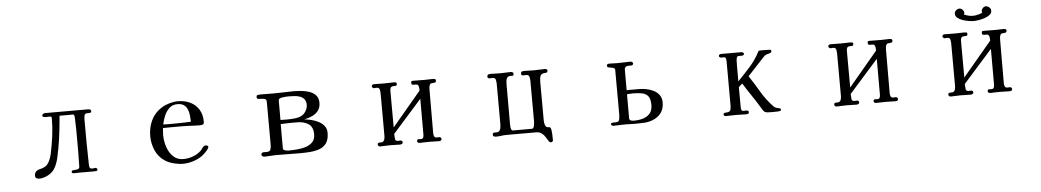

<svg xmlns="http://www.w3.org/2000/svg" viewBox="-42 -1167 9083 1676"><g transform="rotate(-5 4500.0 -329.0)"><path d="M767 -14Q767 -2 759.5 0Q752 2 743 2H602Q592 2 582.5 2.5Q573 3 563 3Q556 3 548.5 1.5Q541 0 541 -10Q541 -21 551.5 -23Q562 -25 576 -25.5Q590 -26 600.5 -31Q611 -36 611 -53Q611 -82 612 -110.5Q613 -139 613 -167V-315Q613 -321 613 -340.5Q613 -360 612.5 -385.5Q612 -411 611 -435.5Q610 -460 609.5 -476.5Q609 -493 608 -495Q606 -501 604 -504.5Q602 -508 594 -508H478Q477 -497 476 -486Q475 -475 474 -464Q467 -383 455.5 -302.5Q444 -222 426 -142Q416 -99 397 -62Q378 -25 339 -2Q324 8 299 16Q274 24 256 24Q241 24 230 17.5Q219 11 219 -5Q219 -29 233 -42Q247 -55 269 -59Q322 -70 343 -106Q364 -142 374 -190Q389 -263 399 -337Q409 -411 409 -486Q409 -500 406.5 -504Q404 -508 389 -508Q381 -508 372 -507.5Q363 -507 354 -507Q347 -507 337.5 -510Q328 -513 328 -522Q328 -530 336.5 -536Q345 -542 352 -542H732Q740 -542 748.5 -538.5Q757 -535 757 -525Q757 -513 747.5 -510.5Q738 -508 727 -509Q716 -510 710 -507Q697 -503 694.5 -486.5Q692 -470 692 -458Q692 -358 692.5 -258.5Q693 -159 696 -59Q697 -41 701.5 -32.5Q706 -24 725 -24Q731 -24 737.5 -25.5Q744 -27 750 -27Q755 -27 761 -23Q767 -19 767 -14Z M1616 -356Q1615 -384 1612 -412.5Q1609 -441 1599 -465Q1589 -489 1568.5 -504Q1548 -519 1512 -519Q1468 -519 1440 -492.5Q1412 -466 1396 -428Q1380 -390 1373 -353Q1396 -352 1418 -352Q1440 -352 1462 -352Q1500 -352 1538.5 -353Q1577 -354 1616 -356ZM1749 -124Q1749 -120 1746 -118Q1743 -107 1731.5 -93.5Q1720 -80 1706.5 -67.5Q1693 -55 1683 -48Q1648 -24 1603.5 -10Q1559 4 1516 4Q1479 4 1435.5 -7Q1392 -18 1361 -38Q1304 -75 1277.5 -135.5Q1251 -196 1251 -262Q1251 -336 1281 -399.5Q1311 -463 1375 -503Q1406 -522 1444.5 -533Q1483 -544 1518 -544Q1579 -544 1626.5 -520.5Q1674 -497 1701 -453Q1728 -409 1728 -346Q1728 -327 1717.5 -322.5Q1707 -318 1690 -318Q1669 -318 1648.5 -319Q1628 -320 1608 -321Q1580 -323 1552.5 -323Q1525 -323 1496 -323Q1464 -323 1432 -323Q1400 -323 1368 -322Q1367 -306 1365.5 -290.5Q1364 -275 1364 -260Q1364 -225 1373 -186Q1382 -147 1401 -113Q1420 -79 1450 -58Q1480 -37 1522 -37Q1564 -37 1605 -51.5Q1646 -66 1677 -95Q1686 -103 1693 -114.5Q1700 -126 1710 -133Q1718 -139 1729 -139Q1734 -139 1741.5 -134.5Q1749 -130 1749 -124Z M2678 -153Q2678 -218 2638 -244Q2598 -270 2539 -270H2491Q2467 -270 2443 -269Q2419 -268 2395 -267V-56Q2395 -40 2413 -35.5Q2431 -31 2443 -31Q2475 -31 2515 -34Q2555 -37 2592 -48Q2629 -59 2653.5 -84Q2678 -109 2678 -153ZM2636 -414Q2636 -447 2621 -465Q2606 -483 2582.5 -491Q2559 -499 2532 -500.5Q2505 -502 2481 -502Q2476 -502 2470.5 -501.5Q2465 -501 2460 -501Q2451 -500 2435.5 -498.5Q2420 -497 2408 -491.5Q2396 -486 2396 -472V-303Q2410 -303 2424.5 -302.5Q2439 -302 2452 -302Q2483 -302 2522.5 -306Q2562 -310 2589 -327Q2609 -340 2622.5 -365Q2636 -390 2636 -414ZM2796 -156Q2796 -98 2773.5 -66Q2751 -34 2713.5 -20Q2676 -6 2631 -2.5Q2586 1 2542 1Q2489 1 2435.5 0Q2382 -1 2329 -1Q2304 -1 2279 1.5Q2254 4 2228 4Q2221 4 2212.5 -1Q2204 -6 2204 -15Q2204 -28 2212 -32Q2220 -36 2231 -35.5Q2242 -35 2250 -35Q2279 -35 2285.5 -53Q2292 -71 2292 -95Q2292 -188 2291.5 -281Q2291 -374 2291 -468Q2291 -494 2274.5 -498Q2258 -502 2238 -502Q2226 -502 2216 -503.5Q2206 -505 2206 -521Q2206 -536 2217 -538Q2228 -540 2240 -540Q2269 -540 2297.5 -539.5Q2326 -539 2355 -539Q2399 -539 2443 -541Q2487 -543 2530 -543Q2562 -543 2599.5 -539.5Q2637 -536 2670.5 -524.5Q2704 -513 2726 -488.5Q2748 -464 2748 -422Q2748 -381 2727 -354Q2706 -327 2673 -312Q2640 -297 2604 -290Q2633 -287 2666 -279Q2699 -271 2728.5 -255.5Q2758 -240 2777 -216Q2796 -192 2796 -156Z M3782 -17Q3782 -5 3774.5 -1.5Q3767 2 3757 2Q3736 2 3715.5 1Q3695 0 3675 0Q3653 0 3630.5 1Q3608 2 3586 2Q3579 2 3573.5 -3Q3568 -8 3568 -15Q3568 -31 3580 -30.5Q3592 -30 3602 -30Q3619 -30 3623.5 -41.5Q3628 -53 3628 -67V-381L3374 -95L3375 -82Q3375 -67 3377.5 -49.5Q3380 -32 3402 -32Q3408 -32 3413.5 -32.5Q3419 -33 3426 -33Q3431 -33 3436.5 -28.5Q3442 -24 3442 -18Q3442 -7 3434.5 -2.5Q3427 2 3417 2Q3395 2 3374 1Q3353 0 3331 0Q3309 0 3286.5 1.5Q3264 3 3242 3Q3235 3 3229 -2Q3223 -7 3223 -14Q3223 -27 3231.5 -29.5Q3240 -32 3251 -31.5Q3262 -31 3269 -35Q3281 -42 3284.5 -58Q3288 -74 3288 -87Q3288 -179 3287.5 -271.5Q3287 -364 3287 -456Q3287 -473 3283 -491.5Q3279 -510 3256 -510Q3251 -510 3245.5 -509Q3240 -508 3235 -508Q3229 -508 3222.5 -513.5Q3216 -519 3216 -525Q3216 -536 3223 -539.5Q3230 -543 3239 -543Q3262 -543 3285.5 -542.5Q3309 -542 3332 -542Q3352 -542 3371.5 -543Q3391 -544 3410 -544Q3418 -544 3426.5 -542Q3435 -540 3435 -530Q3435 -515 3426 -513Q3417 -511 3404.5 -511.5Q3392 -512 3383 -504.5Q3374 -497 3374 -469L3375 -152L3628 -453Q3628 -463 3627 -475.5Q3626 -488 3621 -498Q3616 -508 3603 -508Q3599 -509 3594.5 -508.5Q3590 -508 3586 -508Q3576 -508 3568.5 -510.5Q3561 -513 3561 -525Q3561 -528 3561.5 -531.5Q3562 -535 3563 -538Q3565 -542 3572 -542.5Q3579 -543 3582 -543Q3607 -543 3632 -542.5Q3657 -542 3682 -542Q3700 -542 3718 -543Q3736 -544 3754 -544Q3762 -544 3770 -541Q3778 -538 3778 -528Q3778 -511 3763 -510Q3748 -509 3737 -507Q3727 -506 3722 -495.5Q3717 -485 3716 -472.5Q3715 -460 3715 -451L3714 -73Q3714 -58 3719 -45Q3724 -32 3743 -32Q3748 -32 3754 -32.5Q3760 -33 3766 -33Q3771 -33 3776.5 -28Q3782 -23 3782 -17Z M4756 -528Q4756 -524 4751 -517.5Q4746 -511 4742 -511Q4702 -511 4693 -492Q4684 -473 4684 -438Q4684 -353 4684.5 -269Q4685 -185 4685 -101Q4685 -85 4689.5 -65Q4694 -45 4710 -37Q4724 -37 4732.5 -34.5Q4741 -32 4744 -15Q4748 9 4749 33.5Q4750 58 4750 82Q4750 88 4743.5 92.5Q4737 97 4732 97Q4720 97 4710.5 82Q4701 67 4689.5 48Q4678 29 4659 14Q4640 -1 4609 -1H4351Q4327 -1 4304 2.5Q4281 6 4258 6Q4249 6 4240 2Q4231 -2 4231 -13Q4231 -29 4241.5 -30Q4252 -31 4264 -31Q4284 -31 4292.5 -43Q4301 -55 4303 -71.5Q4305 -88 4305 -103Q4305 -191 4304.5 -278.5Q4304 -366 4304 -454Q4304 -471 4299.5 -489Q4295 -507 4273 -507Q4266 -507 4259.5 -506.5Q4253 -506 4246 -506Q4240 -506 4234 -509.5Q4228 -513 4228 -520Q4228 -534 4235 -539Q4242 -544 4256 -544Q4278 -544 4299.5 -543Q4321 -542 4343 -542Q4366 -542 4390 -543.5Q4414 -545 4438 -545Q4445 -545 4451.5 -540.5Q4458 -536 4458 -528Q4458 -511 4449.5 -511Q4441 -511 4429 -511Q4409 -511 4400.5 -499Q4392 -487 4390.5 -470Q4389 -453 4389 -438V-90Q4389 -83 4390 -69.5Q4391 -56 4395.5 -45.5Q4400 -35 4411 -35H4576Q4587 -35 4592 -48.5Q4597 -62 4598.5 -78.5Q4600 -95 4600 -103Q4600 -190 4599.5 -277Q4599 -364 4599 -452Q4599 -469 4594.5 -488Q4590 -507 4567 -507Q4560 -507 4553.5 -506.5Q4547 -506 4541 -506Q4535 -506 4529 -509.5Q4523 -513 4523 -520Q4523 -534 4530 -539Q4537 -544 4551 -544Q4572 -544 4593.5 -543Q4615 -542 4637 -542Q4662 -542 4687 -543.5Q4712 -545 4737 -545Q4744 -545 4750 -540.5Q4756 -536 4756 -528Z M5633 -152Q5633 -205 5613.5 -229Q5594 -253 5559.5 -259.5Q5525 -266 5481 -266Q5468 -266 5455 -265Q5442 -264 5429 -263V-54Q5429 -37 5442.5 -32.5Q5456 -28 5469 -28Q5510 -28 5547.5 -38.5Q5585 -49 5609 -76Q5633 -103 5633 -152ZM5733 -165Q5733 -110 5706 -73Q5679 -36 5628 -17Q5595 -4 5556 -2Q5517 0 5482 0Q5458 0 5434.5 -1Q5411 -2 5387 -2Q5362 -2 5337 -0.5Q5312 1 5286 1Q5280 1 5273.5 -3.5Q5267 -8 5267 -15Q5267 -23 5274.5 -25.5Q5282 -28 5288 -28Q5292 -28 5296 -27.5Q5300 -27 5304 -27Q5325 -27 5333.5 -34.5Q5342 -42 5344 -64Q5346 -79 5346 -95Q5346 -111 5346 -126Q5346 -215 5345.5 -305Q5345 -395 5345 -484Q5345 -496 5334.5 -500.5Q5324 -505 5310.5 -506.5Q5297 -508 5286.5 -511.5Q5276 -515 5276 -527Q5276 -537 5284 -540Q5292 -543 5300 -543Q5317 -543 5333.5 -542Q5350 -541 5366 -541Q5396 -541 5426.5 -542.5Q5457 -544 5487 -544Q5492 -544 5499 -538Q5506 -532 5506 -527Q5506 -516 5493 -510Q5486 -510 5480 -510Q5474 -510 5467 -510Q5449 -510 5439 -503Q5429 -496 5429 -476V-298Q5441 -299 5452.5 -299Q5464 -299 5476 -299H5535Q5567 -299 5601.5 -292.5Q5636 -286 5666 -270.5Q5696 -255 5714.5 -229Q5733 -203 5733 -165Z M6756 -12Q6756 -5 6752 -3.5Q6748 -2 6742 0Q6732 2 6721 2Q6710 2 6699 2Q6689 2 6670.5 2.5Q6652 3 6634.5 1Q6617 -1 6609 -8Q6602 -15 6595.5 -25Q6589 -35 6584 -44Q6550 -101 6512 -156.5Q6474 -212 6439 -269Q6424 -254 6407 -240Q6407 -196 6407.5 -151.5Q6408 -107 6408 -63Q6408 -51 6411.5 -40.5Q6415 -30 6430 -30Q6436 -30 6447 -30.5Q6458 -31 6466.5 -28.5Q6475 -26 6475 -16Q6475 -4 6467.5 -1Q6460 2 6450 2Q6428 2 6406.5 1Q6385 0 6363 0Q6340 0 6316.5 1Q6293 2 6270 2Q6263 2 6258 -3.5Q6253 -9 6253 -16Q6253 -20 6259 -24Q6265 -28 6269 -28Q6304 -28 6312.5 -41.5Q6321 -55 6321 -88Q6321 -184 6320.5 -280Q6320 -376 6320 -472Q6320 -484 6317 -497.5Q6314 -511 6297 -511Q6292 -511 6286.5 -510.5Q6281 -510 6276 -510Q6271 -510 6264 -514.5Q6257 -519 6257 -524Q6257 -535 6264.5 -538.5Q6272 -542 6281 -542H6456Q6461 -542 6469 -537.5Q6477 -533 6477 -527Q6477 -517 6468.5 -513.5Q6460 -510 6449 -510.5Q6438 -511 6431 -511Q6421 -511 6417.5 -507Q6414 -503 6411 -494Q6409 -490 6408 -471.5Q6407 -453 6407 -430.5Q6407 -408 6407 -388.5Q6407 -369 6407 -362V-290Q6463 -348 6515.5 -406.5Q6568 -465 6605 -538Q6605 -538 6605.5 -538.5Q6606 -539 6606 -540Q6608 -542 6620 -542.5Q6632 -543 6647.5 -542.5Q6663 -542 6676.5 -542Q6690 -542 6694 -542Q6702 -542 6709.5 -540.5Q6717 -539 6717 -528Q6717 -515 6700.5 -511Q6684 -507 6673 -503Q6658 -498 6645 -483L6500 -327Q6547 -256 6590.5 -182Q6634 -108 6694 -46Q6706 -34 6720.5 -30.5Q6735 -27 6745.5 -24.5Q6756 -22 6756 -12Z M7782 -17Q7782 -5 7774.5 -1.5Q7767 2 7757 2Q7736 2 7715.5 1Q7695 0 7675 0Q7653 0 7630.5 1Q7608 2 7586 2Q7579 2 7573.5 -3Q7568 -8 7568 -15Q7568 -31 7580 -30.5Q7592 -30 7602 -30Q7619 -30 7623.5 -41.5Q7628 -53 7628 -67V-381L7374 -95L7375 -82Q7375 -67 7377.5 -49.5Q7380 -32 7402 -32Q7408 -32 7413.5 -32.5Q7419 -33 7426 -33Q7431 -33 7436.5 -28.5Q7442 -24 7442 -18Q7442 -7 7434.5 -2.5Q7427 2 7417 2Q7395 2 7374 1Q7353 0 7331 0Q7309 0 7286.5 1.5Q7264 3 7242 3Q7235 3 7229 -2Q7223 -7 7223 -14Q7223 -27 7231.5 -29.5Q7240 -32 7251 -31.5Q7262 -31 7269 -35Q7281 -42 7284.5 -58Q7288 -74 7288 -87Q7288 -179 7287.5 -271.5Q7287 -364 7287 -456Q7287 -473 7283 -491.5Q7279 -510 7256 -510Q7251 -510 7245.5 -509Q7240 -508 7235 -508Q7229 -508 7222.5 -513.5Q7216 -519 7216 -525Q7216 -536 7223 -539.5Q7230 -543 7239 -543Q7262 -543 7285.5 -542.5Q7309 -542 7332 -542Q7352 -542 7371.5 -543Q7391 -544 7410 -544Q7418 -544 7426.5 -542Q7435 -540 7435 -530Q7435 -515 7426 -513Q7417 -511 7404.5 -511.5Q7392 -512 7383 -504.5Q7374 -497 7374 -469L7375 -152L7628 -453Q7628 -463 7627 -475.5Q7626 -488 7621 -498Q7616 -508 7603 -508Q7599 -509 7594.5 -508.5Q7590 -508 7586 -508Q7576 -508 7568.5 -510.5Q7561 -513 7561 -525Q7561 -528 7561.5 -531.5Q7562 -535 7563 -538Q7565 -542 7572 -542.5Q7579 -543 7582 -543Q7607 -543 7632 -542.5Q7657 -542 7682 -542Q7700 -542 7718 -543Q7736 -544 7754 -544Q7762 -544 7770 -541Q7778 -538 7778 -528Q7778 -511 7763 -510Q7748 -509 7737 -507Q7727 -506 7722 -495.5Q7717 -485 7716 -472.5Q7715 -460 7715 -451L7714 -73Q7714 -58 7719 -45Q7724 -32 7743 -32Q7748 -32 7754 -32.5Q7760 -33 7766 -33Q7771 -33 7776.5 -28Q7782 -23 7782 -17Z M8782 -17Q8782 -5 8774.5 -1.5Q8767 2 8757 2Q8736 2 8715.5 1Q8695 0 8675 0Q8653 0 8630.5 1Q8608 2 8586 2Q8579 2 8573.5 -3Q8568 -8 8568 -15Q8568 -31 8580 -30.5Q8592 -30 8602 -30Q8619 -30 8623.5 -42Q8628 -54 8628 -67V-381L8374 -95L8375 -82Q8375 -67 8377.5 -49.5Q8380 -32 8402 -32Q8408 -32 8413.5 -32.5Q8419 -33 8426 -33Q8431 -33 8436.5 -28.5Q8442 -24 8442 -18Q8442 -7 8434.5 -2.5Q8427 2 8417 2Q8395 2 8374 1Q8353 0 8331 0Q8309 0 8286.5 1.5Q8264 3 8242 3Q8235 3 8229 -2Q8223 -7 8223 -14Q8223 -27 8231.5 -29.5Q8240 -32 8251 -31.5Q8262 -31 8269 -35Q8281 -42 8284.5 -58Q8288 -74 8288 -87Q8288 -179 8287.5 -271.5Q8287 -364 8287 -456Q8287 -473 8283 -491.5Q8279 -510 8256 -510Q8251 -510 8245.5 -509Q8240 -508 8235 -508Q8229 -508 8222.5 -513.5Q8216 -519 8216 -525Q8216 -536 8223 -539.5Q8230 -543 8239 -543Q8262 -543 8285.5 -542.5Q8309 -542 8332 -542Q8352 -542 8371.5 -543Q8391 -544 8410 -544Q8418 -544 8426.5 -542Q8435 -540 8435 -530Q8435 -515 8426 -513Q8417 -511 8404.5 -511.5Q8392 -512 8383 -504.5Q8374 -497 8374 -469L8375 -152L8628 -453Q8628 -463 8627 -475.5Q8626 -488 8621 -498Q8616 -508 8603 -508Q8599 -509 8594.5 -508.5Q8590 -508 8586 -508Q8576 -508 8568.5 -510.5Q8561 -513 8561 -525Q8561 -528 8561.5 -531.5Q8562 -535 8563 -538Q8565 -542 8572 -542.5Q8579 -543 8582 -543Q8607 -543 8632 -542.5Q8657 -542 8682 -542Q8700 -542 8718 -543Q8736 -544 8754 -544Q8762 -544 8770 -541Q8778 -538 8778 -528Q8778 -511 8763 -510Q8748 -509 8737 -507Q8727 -506 8722 -495.5Q8717 -485 8716 -472.5Q8715 -460 8715 -451L8714 -73Q8714 -58 8719 -45Q8724 -32 8743 -32Q8748 -32 8754 -32.5Q8760 -33 8766 -33Q8771 -33 8776.5 -28Q8782 -23 8782 -17ZM8660 -713Q8660 -691 8641.5 -676.5Q8623 -662 8596 -653Q8569 -644 8542.5 -640Q8516 -636 8500 -636Q8484 -636 8457.5 -640Q8431 -644 8404.5 -653Q8378 -662 8359.5 -677Q8341 -692 8341 -713Q8341 -730 8354.5 -742.5Q8368 -755 8384 -755Q8399 -755 8411.5 -742.5Q8424 -730 8424 -714Q8424 -708 8420 -700Q8438 -692 8457.5 -687Q8477 -682 8497 -682Q8518 -682 8539 -687.5Q8560 -693 8579 -701Q8577 -709 8577 -714Q8577 -729 8589 -742Q8601 -755 8616 -755Q8631 -755 8645.5 -742.5Q8660 -730 8660 -713Z"/></g></svg>

Font: Kaisei Tokumin Medium
Style: Regular
Weight: 500
Designer: Font-Kai, 金井和夫
Foundry: KAZUO KANAI
Version: Version 5.003